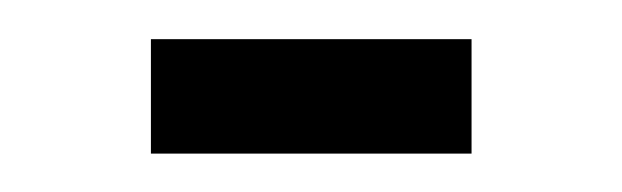

<svg xmlns="http://www.w3.org/2000/svg" viewBox="-20 -80 324 100"><path d="M58.6 -59.6H225.6V0H58.6Z"/></svg>

Font: Vazirmatn UI NL ExtraLight
Style: Regular
Weight: 200
Designer: Saber Rastikerdar
Foundry: Saber Rastikerdar
Version: Version 33.003